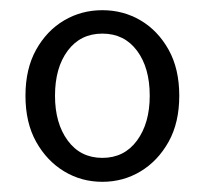

<svg xmlns="http://www.w3.org/2000/svg" viewBox="-20 -746 403 377"><path d="M181 -389Q140 -389 106 -409.5Q72 -430 51 -467.5Q30 -505 30 -558Q30 -611 51 -648.5Q72 -686 106 -706Q140 -726 181 -726Q222 -726 256 -706Q290 -686 311 -648.5Q332 -611 332 -558Q332 -505 311 -467.5Q290 -430 256 -409.5Q222 -389 181 -389ZM181 -436Q224 -436 249 -470Q274 -504 274 -558Q274 -613 249 -646.5Q224 -680 181 -680Q138 -680 113 -646.5Q88 -613 88 -558Q88 -504 113 -470Q138 -436 181 -436Z"/></svg>

Font: Assistant ExtraLight
Style: Regular
Weight: 400
Version: Version 3.000